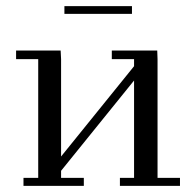

<svg xmlns="http://www.w3.org/2000/svg" viewBox="-20 -603 624 623"><path d="M32.2 -411.1V-439H176.8L178.2 -411.1V-95.2L415 -388.2V-411.1H342.8V-439H490.2L491.2 -411.1V-25.9H564V0H369.1V-25.9H415V-341.8L178.2 -48.8V-25.9H252V0H56.2V-25.9H104V-411.1ZM189 -558.1V-583H408.2V-558.1Z"/></svg>

Font: Dehuti
Style: Book
Weight: 400
Version: Version 1.2